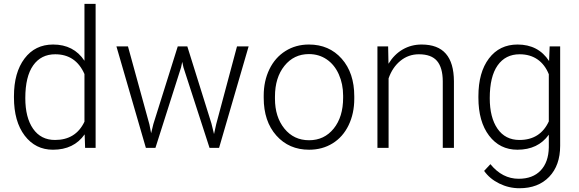

<svg xmlns="http://www.w3.org/2000/svg" viewBox="-20 -770 3014 1000"><path d="M52.7 -269Q52.7 -392.1 107.7 -465.1Q162.6 -538.1 256.8 -538.1Q363.8 -538.1 419.9 -453.6V-750H478V0H423.3L420.9 -70.3Q364.7 9.8 255.9 9.8Q164.6 9.8 108.6 -63.7Q52.7 -137.2 52.7 -262.2ZM111.8 -258.8Q111.8 -157.7 152.3 -99.4Q192.9 -41 266.6 -41Q374.5 -41 419.9 -136.2V-384.3Q374.5 -487.3 267.6 -487.3Q193.8 -487.3 152.8 -429.4Q111.8 -371.6 111.8 -258.8Z M758.3 -121.6 767.1 -76.2 778.8 -124 905.8 -528.3H955.6L1081.1 -127.4L1094.7 -71.8L1106 -123L1214.4 -528.3H1274.9L1121.1 0H1071.3L935.5 -418.9L929.2 -447.8L922.9 -418.5L789.6 0H739.7L586.4 -528.3H646.5Z M1353.5 -272Q1353.5 -348.1 1383.1 -409.2Q1412.6 -470.2 1466.6 -504.2Q1520.5 -538.1 1588.9 -538.1Q1694.3 -538.1 1759.8 -464.1Q1825.2 -390.1 1825.2 -268.1V-255.9Q1825.2 -179.2 1795.7 -117.9Q1766.1 -56.6 1712.4 -23.4Q1658.7 9.8 1589.8 9.8Q1484.9 9.8 1419.2 -64.2Q1353.5 -138.2 1353.5 -260.3ZM1412.1 -255.9Q1412.1 -161.1 1461.2 -100.3Q1510.3 -39.6 1589.8 -39.6Q1668.9 -39.6 1718 -100.3Q1767.1 -161.1 1767.1 -260.7V-272Q1767.1 -332.5 1744.6 -382.8Q1722.2 -433.1 1681.6 -460.7Q1641.1 -488.3 1588.9 -488.3Q1510.7 -488.3 1461.4 -427Q1412.1 -365.7 1412.1 -266.6Z M2001.5 -528.3 2003.4 -438Q2033.2 -486.8 2077.6 -512.5Q2122.1 -538.1 2175.8 -538.1Q2260.7 -538.1 2302.2 -490.2Q2343.8 -442.4 2344.2 -346.7V0H2286.1V-347.2Q2285.6 -418 2256.1 -452.6Q2226.6 -487.3 2161.6 -487.3Q2107.4 -487.3 2065.7 -453.4Q2023.9 -419.4 2003.9 -361.8V0H1945.8V-528.3Z M2471.7 -269Q2471.7 -393.1 2526.6 -465.6Q2581.5 -538.1 2675.8 -538.1Q2783.7 -538.1 2839.8 -452.1L2842.8 -528.3H2897.5V-10.7Q2897.5 91.3 2840.3 150.9Q2783.2 210.4 2685.5 210.4Q2630.4 210.4 2580.3 185.8Q2530.3 161.1 2501.5 120.1L2534.2 85Q2596.2 161.1 2681.6 161.1Q2754.9 161.1 2795.9 117.9Q2836.9 74.7 2838.4 -2V-68.4Q2782.2 9.8 2674.8 9.8Q2583 9.8 2527.3 -63.5Q2471.7 -136.7 2471.7 -261.2ZM2530.8 -258.8Q2530.8 -157.7 2571.3 -99.4Q2611.8 -41 2685.5 -41Q2793.5 -41 2838.4 -137.7V-383.3Q2817.9 -434.1 2779.3 -460.7Q2740.7 -487.3 2686.5 -487.3Q2612.8 -487.3 2571.8 -429.4Q2530.8 -371.6 2530.8 -258.8Z"/></svg>

Font: Vazir Thin UI
Style: Thin-UI
Weight: 100
Designer: Saber Rastikerdar
Foundry: Saber Rastikerdar
Version: Version 30.0.0